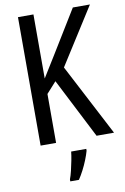

<svg xmlns="http://www.w3.org/2000/svg" viewBox="-101 -772 685 1051"><g transform="rotate(-10 242.0 -246.5)"><path d="M484 0H387L217 -333L162 -272V0H76V-714H162V-358Q174 -378 192 -406.5Q210 -435 232 -471L381 -714H476L276 -399ZM319 71Q313 93 302 120.5Q291 148 277.5 174Q264 200 250 221H202V210Q209 192 215.5 165Q222 138 227.5 109.5Q233 81 235 61H319Z"/></g></svg>

Font: Noto Sans Display Condensed
Style: Regular
Weight: 400
Width: 3
Designer: Monotype Design Team
Foundry: Monotype Imaging Inc.
Version: Version 2.003